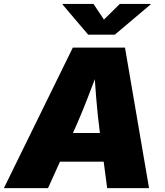

<svg xmlns="http://www.w3.org/2000/svg" viewBox="-45 -974 856 994"><path d="M-24.9 0 332 -727.5H602.1L726.6 0H509.8L472.7 -282.2Q460.4 -374 452.6 -471.9Q444.8 -569.8 439.5 -667.5H485.4Q448.2 -569.8 410.6 -471.9Q373 -374 331.1 -282.2L203.6 0ZM173.3 -137.2 197.8 -285.6H598.1L573.7 -137.2ZM439 -953.6 493.2 -872.6 575.2 -953.6H734.9L734.4 -950.7L549.3 -794.4H411.6L278.8 -950.7L279.3 -953.6Z"/></svg>

Font: Inter 16pt Black
Style: Italic
Weight: 900
Italic angle: -9.3988°
Version: Version 4.001;git-66647c0bb